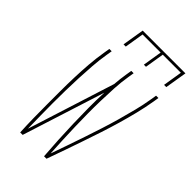

<svg xmlns="http://www.w3.org/2000/svg" viewBox="-278 -1056 1156 1156"><g transform="rotate(45 300.0 -477.5)"><path d="M132 0Q129 -58 128 -115.5Q127 -173 127 -231Q127 -289 127 -347Q127 -405 129 -463.5Q131 -522 135.5 -580.5Q140 -639 150 -698L156 -735H176L170 -698Q161 -644 157 -589.5Q153 -535 150.5 -480.5Q148 -426 147 -372Q146 -318 146 -264Q146 -210 147 -156Q148 -102 149 -49L326 -606Q328 -629 330.5 -652Q333 -675 337 -698L343 -735H363L357 -698Q348 -643 345 -587.5Q342 -532 340.5 -477Q339 -422 339.5 -367Q340 -312 341.5 -257.5Q343 -203 345.5 -148.5Q348 -94 351 -40Q370 -94 389 -148.5Q408 -203 426.5 -258Q445 -313 462.5 -367.5Q480 -422 495.5 -477Q511 -532 525 -587.5Q539 -643 548 -698L554 -735H574L568 -698Q558 -639 543.5 -580.5Q529 -522 512 -463.5Q495 -405 476 -347Q457 -289 437 -231Q417 -173 397 -115.5Q377 -58 356 0H335Q330 -65 326.5 -130.5Q323 -196 321 -262Q319 -328 318.5 -394Q318 -460 321 -527L153 0ZM197 -815 220 -955H584L561 -815H542L562 -938H408L388 -815H370L390 -938H236L216 -815Z"/></g></svg>

Font: Iosevka Thin Extended
Style: Italic
Weight: 100
Width: 7
Italic angle: -9°
Monospace: yes
Designer: Belleve Invis
Foundry: Belleve Invis
Version: Version 32.5.0; ttfautohint (v1.8.4)